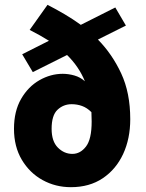

<svg xmlns="http://www.w3.org/2000/svg" viewBox="-20 -764 606 796"><path d="M274 12Q210 12 156.5 -17.5Q103 -47 70.5 -101.5Q38 -156 38 -230Q38 -303 67.5 -354Q97 -405 143.5 -431.5Q190 -458 240 -458Q264 -458 288.5 -451Q313 -444 332 -427Q307 -488 258 -536L116 -465L72 -539L183 -595Q148 -617 103 -640L177 -744Q212 -726 247 -705.5Q282 -685 315 -661L458 -733L502 -658L386 -600Q445 -540 482.5 -459.5Q520 -379 520 -270Q520 -189 490.5 -125.5Q461 -62 406 -25Q351 12 274 12ZM194 -230Q194 -178 220 -152Q246 -126 280 -126Q313 -126 336.5 -156.5Q360 -187 360 -260Q360 -280 359 -299Q341 -317 320.5 -324.5Q300 -332 277 -332Q243 -332 218.5 -309Q194 -286 194 -230Z"/></svg>

Font: Assistant ExtraBold
Style: Regular
Weight: 800
Designer: Hebrew By Ben Nathan, Latin by Paul Hunt
Version: Version 3.000